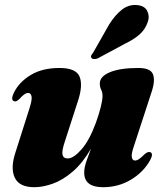

<svg xmlns="http://www.w3.org/2000/svg" viewBox="-20 -749 666 781"><path d="M591.5 -130Q605 -124 591 -98Q564 -49 512.8 -18.2Q461.5 12.5 399.5 12.5Q322.5 12.5 322.5 -47Q322.5 -67.5 331.5 -93.2Q340.5 -119 350.5 -145Q316 -85.5 275.8 -51Q235.5 -16.5 195 -2Q154.5 12.5 119.5 12.5Q58.5 12.5 40 -26.5Q21.5 -65.5 43.5 -131L99.5 -307Q111.5 -344 108.2 -357.5Q105 -371 94.5 -371Q80.5 -371 59.5 -347Q51 -339 46.2 -337.2Q41.5 -335.5 36.5 -337.5Q22.5 -343.5 37 -373Q58.5 -416 105.5 -444.2Q152.5 -472.5 222 -472.5Q289.5 -472.5 303.8 -437Q318 -401.5 297 -338L243.5 -172.5Q231 -135.5 234.2 -120Q237.5 -104.5 255.5 -104.5Q279 -104.5 311.2 -141Q343.5 -177.5 370 -249.5Q382.5 -284 389.8 -313.2Q397 -342.5 397 -359Q397 -373.5 391.5 -384.2Q386 -395 386 -409.5Q386 -438 427 -455.2Q468 -472.5 543 -472.5Q592 -472.5 602.2 -447Q612.5 -421.5 596 -373L524.5 -154Q513.5 -122.5 516.2 -109.2Q519 -96 529 -96Q536.5 -96 545 -101.5Q553.5 -107 568.5 -122Q582 -133.5 591.5 -130ZM424 -649.5Q448.5 -688.5 476 -709.8Q503.5 -731 536 -728.5Q568.5 -726 579 -704.2Q589.5 -682.5 581 -659.5Q571 -629.5 547.8 -609Q524.5 -588.5 490 -572L376.5 -511Q369 -508.5 362.2 -508.8Q355.5 -509 352.5 -513Q348.5 -518 351.2 -523.5Q354 -529 359 -535Z"/></svg>

Font: Fraunces 72pt Black
Style: Italic
Weight: 900
Italic angle: -16°
Version: Version 1.000;[b76b70a41]